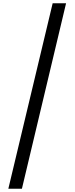

<svg xmlns="http://www.w3.org/2000/svg" viewBox="-20 -793 456 1174"><path d="M384 -773 114 361H31L302 -773Z"/></svg>

Font: Noto Sans Telugu SemiCondensed
Style: Regular
Weight: 400
Width: 4
Designer: Jelle Bosma - Monotype Design Team
Foundry: Monotype Imaging Inc.
Version: Version 2.005; ttfautohint (v1.8.4.7-5d5b)